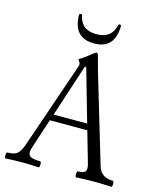

<svg xmlns="http://www.w3.org/2000/svg" viewBox="-128 -947 862 1039"><g transform="rotate(15 303.5 -427.5)"><path d="M304.2 -722.2Q186 -722.2 186 -854Q187.5 -854.5 189.2 -855.5Q190.9 -856.4 191.7 -857.2Q192.4 -857.9 192.9 -857.9Q200.7 -857.9 202.1 -854Q210.4 -813 235.1 -793.5Q259.8 -773.9 303.2 -773.9Q389.6 -773.9 405.8 -854Q409.7 -857.9 413.1 -857.9Q414.6 -857.9 416.7 -856.2Q418.9 -854.5 420.9 -854Q420.9 -722.2 304.2 -722.2ZM3.9 2.9Q-2.4 2.9 -2.2 -13.9Q-2 -30.8 3.9 -30.8Q42.5 -30.8 59.1 -44.7Q75.7 -58.6 89.8 -98.1L255.9 -581.1Q257.8 -588.9 257.8 -595.2Q257.8 -599.6 252 -607.4Q246.1 -615.2 246.1 -618.2Q246.1 -619.6 264.2 -629.9Q293.5 -650.4 304.2 -660.2Q328.6 -678.2 330.1 -678.2Q339.4 -678.2 344.2 -655.8Q350.1 -631.3 366.2 -575.2L511.2 -88.9Q521 -58.6 541.5 -44.7Q562 -30.8 595.2 -30.8Q601.1 -30.8 601.1 -13.9Q601.1 2.9 595.2 2.9Q546.9 0 497.1 0Q448.7 0 398.9 2.9Q393.1 2.9 393.3 -13.9Q393.6 -30.8 398.9 -30.8Q432.1 -30.8 440.9 -43.7Q449.7 -56.6 439.9 -88.9L391.1 -258.8H181.2L125 -87.9Q115.2 -55.7 129.2 -43.2Q143.1 -30.8 188 -30.8Q194.3 -30.8 194.1 -13.9Q193.8 2.9 188 2.9Q141.6 0 96.2 0Q49.8 0 3.9 2.9ZM192.9 -293.9H380.9L296.9 -587.9H289.1Z"/></g></svg>

Font: Junicode SmCond Light
Style: Regular
Weight: 300
Width: 4
Designer: Peter S. Baker
Version: Version 2.206